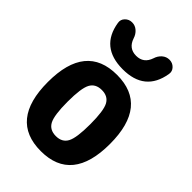

<svg xmlns="http://www.w3.org/2000/svg" viewBox="-230 -861 961 961"><g transform="rotate(45 250.0 -380.5)"><path d="M320.3 -717.8Q327.1 -740.2 343.8 -754.9Q360.4 -769.5 382.3 -769.5Q404.3 -769.5 419.4 -753.9Q434.6 -738.3 430.7 -716.8Q406.2 -569.3 249.5 -569.8Q92.8 -570.3 69.3 -716.8Q65.4 -738.3 80.6 -753.9Q95.7 -769.5 117.7 -769.5Q139.6 -769.5 156.2 -754.9Q172.9 -740.2 179.7 -717.8Q197.3 -665 250 -665Q302.7 -665 320.3 -717.8ZM188 -130.4Q206.1 -96.7 250 -96.7Q293.9 -96.7 312 -130.4Q330.1 -164.1 330.1 -260.3Q330.1 -356.4 312 -389.6Q293.9 -422.9 250 -422.9Q206.1 -422.9 188 -389.6Q169.9 -356.4 169.9 -260.3Q169.9 -164.1 188 -130.4ZM30.3 -260.3Q30.3 -530.3 250 -530.3Q469.7 -530.3 469.7 -260.3Q469.7 9.8 250 9.8Q30.3 9.8 30.3 -260.3Z"/></g></svg>

Font: Rounded Mgen+ 2m bold
Style: Bold
Weight: 700
Designer: [Source Han Sans]
Ryoko NISHIZUKA  (kana & ideographs); Paul D. Hunt (Latin, Greek & Cyrillic); Wenlong ZHANG  (bopomofo
Version: Version 1.059.20150602